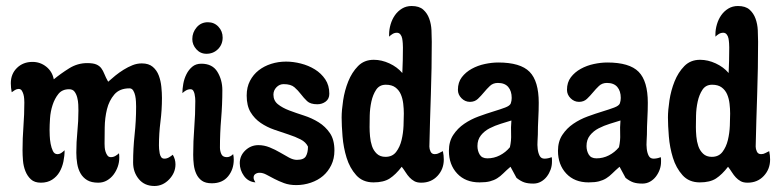

<svg xmlns="http://www.w3.org/2000/svg" viewBox="-20 -607 2589 639"><path d="M159 -343Q182 -362 210 -379.5Q238 -397 270 -397Q290 -397 300.5 -392.5Q311 -388 317 -380Q323 -372 327.5 -360.5Q332 -349 340 -335Q351 -345 364 -355.5Q377 -366 391.5 -375Q406 -384 421 -390Q436 -396 452 -396Q475 -396 488.5 -384.5Q502 -373 508.5 -355.5Q515 -338 517 -318Q519 -298 519 -281Q519 -241 514 -202Q509 -163 509 -123Q509 -118 509.5 -111Q510 -104 511.5 -96.5Q513 -89 516.5 -84Q520 -79 527 -79Q535 -79 542 -83Q549 -87 555 -92Q564 -77 564 -60Q564 -32 543 -10Q522 12 494 12Q461 12 442 -11Q423 -34 423 -66Q423 -113 428 -159Q433 -205 433 -252Q433 -258 432.5 -268.5Q432 -279 430 -288.5Q428 -298 423.5 -305.5Q419 -313 411 -313Q378 -313 360.5 -292.5Q343 -272 336 -243.5Q329 -215 328.5 -183Q328 -151 328 -129Q328 -124 328.5 -116.5Q329 -109 331.5 -101.5Q334 -94 338 -89Q342 -84 349 -84Q357 -84 364 -88Q371 -92 376 -97Q377 -92 377 -82Q377 -67 372 -52.5Q367 -38 358 -26Q349 -14 336 -6.5Q323 1 307 1Q284 1 270 -7.5Q256 -16 248 -30Q240 -44 237 -62Q234 -80 234 -99Q234 -134 237.5 -169Q241 -204 241 -239Q241 -247 240.5 -259Q240 -271 237 -282.5Q234 -294 228 -302Q222 -310 210 -310Q187 -310 174.5 -294.5Q162 -279 155 -257.5Q148 -236 146.5 -213Q145 -190 145 -175Q145 -169 145.5 -155.5Q146 -142 148.5 -128.5Q151 -115 156 -104.5Q161 -94 171 -94Q178 -94 184 -98Q190 -102 195 -107Q195 -88 191 -69Q187 -50 178 -34.5Q169 -19 153.5 -9Q138 1 116 1Q95 1 83 -10Q71 -21 64.5 -37.5Q58 -54 56.5 -72.5Q55 -91 55 -107Q55 -147 58 -186.5Q61 -226 61 -266Q61 -270 60.5 -278Q60 -286 58 -293Q56 -300 52.5 -305.5Q49 -311 42 -311Q36 -311 30 -307.5Q24 -304 19 -300Q16 -315 16 -330Q16 -361 36.5 -381Q57 -401 88 -401Q114 -401 134 -385Q154 -369 159 -343Z M672 -533Q693 -533 707 -518Q721 -503 721 -482Q721 -459 705.5 -443.5Q690 -428 667 -428Q647 -428 633.5 -443Q620 -458 620 -477Q620 -499 634.5 -516Q649 -533 672 -533ZM650 -395Q687 -395 703.5 -368Q720 -341 720 -307Q720 -259 716 -211.5Q712 -164 712 -116Q712 -105 716.5 -94.5Q721 -84 735 -84Q746 -84 756 -94Q757 -89 757.5 -85Q758 -81 758 -76Q758 -43 739 -20Q720 3 685 3Q664 3 652 -5.5Q640 -14 633.5 -28Q627 -42 625 -58.5Q623 -75 623 -92Q623 -137 626.5 -181.5Q630 -226 630 -271Q630 -275 629.5 -281.5Q629 -288 627.5 -294.5Q626 -301 623 -305.5Q620 -310 614 -310Q606 -310 599 -306Q592 -302 587 -297Q587 -311 590 -328Q593 -345 600.5 -360Q608 -375 620 -385Q632 -395 650 -395Z M932 -402Q956 -402 981.5 -395.5Q1007 -389 1028 -376Q1049 -363 1062.5 -343Q1076 -323 1076 -295Q1076 -278 1064 -269Q1052 -260 1036 -260Q1013 -260 1002 -270.5Q991 -281 981.5 -293.5Q972 -306 960 -316.5Q948 -327 924 -327Q910 -327 900 -316.5Q890 -306 890 -292Q890 -272 905 -260Q920 -248 942.5 -239.5Q965 -231 991.5 -222.5Q1018 -214 1040.5 -200Q1063 -186 1078 -164Q1093 -142 1093 -106Q1093 -79 1082.5 -57.5Q1072 -36 1055 -21.5Q1038 -7 1014.5 1Q991 9 966 9Q943 9 925.5 2.5Q908 -4 893.5 -11.5Q879 -19 867 -25.5Q855 -32 844 -32Q836 -32 830 -28Q824 -24 824 -16Q824 -11 826 -7.5Q828 -4 830 0Q806 -2 792 -21.5Q778 -41 778 -64Q778 -89 796.5 -106.5Q815 -124 840 -124Q859 -124 877.5 -116.5Q896 -109 912 -99.5Q928 -90 942 -82.5Q956 -75 968 -75Q991 -75 998 -87Q1005 -99 1005 -119Q998 -134 980.5 -143Q963 -152 940 -159.5Q917 -167 892.5 -175.5Q868 -184 847.5 -198Q827 -212 814 -233.5Q801 -255 801 -289Q801 -317 812 -338Q823 -359 841 -373Q859 -387 882.5 -394.5Q906 -402 932 -402Z M1350 -587Q1375 -587 1388.5 -575Q1402 -563 1408.5 -545Q1415 -527 1416 -506.5Q1417 -486 1417 -468Q1417 -380 1414 -293.5Q1411 -207 1409 -119Q1409 -111 1413 -102.5Q1417 -94 1427 -94Q1435 -94 1441 -97.5Q1447 -101 1454 -104Q1457 -90 1457 -76Q1457 -44 1436 -21.5Q1415 1 1382 1Q1368 1 1359 -4Q1350 -9 1343 -16.5Q1336 -24 1330 -33.5Q1324 -43 1317 -52Q1297 -26 1277 -13Q1257 0 1223 0Q1187 0 1165.5 -24Q1144 -48 1133.5 -82Q1123 -116 1120 -153Q1117 -190 1117 -216Q1117 -240 1122 -273Q1127 -306 1139 -336Q1151 -366 1171.5 -387Q1192 -408 1224 -408Q1250 -408 1276 -396Q1302 -384 1319 -364Q1320 -385 1320.5 -406.5Q1321 -428 1321 -449Q1321 -454 1320.5 -462.5Q1320 -471 1318.5 -479Q1317 -487 1312.5 -492.5Q1308 -498 1301 -498Q1293 -498 1286.5 -494Q1280 -490 1275 -485V-493Q1275 -509 1280 -526Q1285 -543 1294.5 -556.5Q1304 -570 1318 -578.5Q1332 -587 1350 -587ZM1210 -184Q1210 -170 1211.5 -153Q1213 -136 1218 -121Q1223 -106 1234 -95.5Q1245 -85 1263 -85Q1286 -85 1298.5 -101.5Q1311 -118 1316.5 -141Q1322 -164 1323 -188.5Q1324 -213 1324 -229Q1324 -245 1322 -262Q1320 -279 1314 -293Q1308 -307 1296 -316Q1284 -325 1264 -325Q1243 -325 1232 -308.5Q1221 -292 1216 -269Q1211 -246 1210.5 -222Q1210 -198 1210 -184Z M1638 -399Q1712 -399 1742.5 -368Q1773 -337 1773 -265Q1773 -239 1771.5 -212Q1770 -185 1770 -159Q1770 -151 1769 -138Q1768 -125 1769.5 -111.5Q1771 -98 1776 -88.5Q1781 -79 1792 -79Q1804 -79 1816 -84Q1817 -80 1817 -76Q1817 -72 1817 -68Q1817 -55 1812.5 -42.5Q1808 -30 1800 -19.5Q1792 -9 1780.5 -2.5Q1769 4 1755 4Q1737 4 1725 0Q1713 -4 1699 -15Q1694 -24 1689 -33.5Q1684 -43 1679 -52Q1665 -40 1655 -30Q1645 -20 1634.5 -13.5Q1624 -7 1610.5 -3.5Q1597 0 1576 0Q1529 0 1501.5 -29.5Q1474 -59 1474 -105Q1474 -136 1488.5 -158Q1503 -180 1525 -195Q1547 -210 1573 -219.5Q1599 -229 1622 -236Q1645 -243 1661 -249Q1677 -255 1680 -263Q1683 -272 1683 -281Q1683 -304 1671.5 -317.5Q1660 -331 1637 -331Q1621 -331 1610.5 -321Q1600 -311 1590.5 -299.5Q1581 -288 1570.5 -278Q1560 -268 1544 -268Q1528 -268 1516 -280Q1504 -292 1504 -308Q1504 -333 1517 -350Q1530 -367 1550 -378Q1570 -389 1593.5 -394Q1617 -399 1638 -399ZM1569 -121Q1569 -105 1576.5 -92.5Q1584 -80 1602 -80Q1624 -80 1643.5 -90Q1663 -100 1677 -117Q1682 -139 1681 -161Q1680 -183 1682 -206Q1666 -201 1646.5 -195Q1627 -189 1609.5 -180Q1592 -171 1580.5 -156.5Q1569 -142 1569 -121Z M2001 -399Q2075 -399 2105.5 -368Q2136 -337 2136 -265Q2136 -239 2134.5 -212Q2133 -185 2133 -159Q2133 -151 2132 -138Q2131 -125 2132.5 -111.5Q2134 -98 2139 -88.5Q2144 -79 2155 -79Q2167 -79 2179 -84Q2180 -80 2180 -76Q2180 -72 2180 -68Q2180 -55 2175.5 -42.5Q2171 -30 2163 -19.5Q2155 -9 2143.5 -2.5Q2132 4 2118 4Q2100 4 2088 0Q2076 -4 2062 -15Q2057 -24 2052 -33.5Q2047 -43 2042 -52Q2028 -40 2018 -30Q2008 -20 1997.5 -13.5Q1987 -7 1973.5 -3.5Q1960 0 1939 0Q1892 0 1864.5 -29.5Q1837 -59 1837 -105Q1837 -136 1851.5 -158Q1866 -180 1888 -195Q1910 -210 1936 -219.5Q1962 -229 1985 -236Q2008 -243 2024 -249Q2040 -255 2043 -263Q2046 -272 2046 -281Q2046 -304 2034.5 -317.5Q2023 -331 2000 -331Q1984 -331 1973.5 -321Q1963 -311 1953.5 -299.5Q1944 -288 1933.5 -278Q1923 -268 1907 -268Q1891 -268 1879 -280Q1867 -292 1867 -308Q1867 -333 1880 -350Q1893 -367 1913 -378Q1933 -389 1956.5 -394Q1980 -399 2001 -399ZM1932 -121Q1932 -105 1939.5 -92.5Q1947 -80 1965 -80Q1987 -80 2006.5 -90Q2026 -100 2040 -117Q2045 -139 2044 -161Q2043 -183 2045 -206Q2029 -201 2009.5 -195Q1990 -189 1972.5 -180Q1955 -171 1943.5 -156.5Q1932 -142 1932 -121Z M2436 -587Q2461 -587 2474.5 -575Q2488 -563 2494.5 -545Q2501 -527 2502 -506.5Q2503 -486 2503 -468Q2503 -380 2500 -293.5Q2497 -207 2495 -119Q2495 -111 2499 -102.5Q2503 -94 2513 -94Q2521 -94 2527 -97.5Q2533 -101 2540 -104Q2543 -90 2543 -76Q2543 -44 2522 -21.5Q2501 1 2468 1Q2454 1 2445 -4Q2436 -9 2429 -16.5Q2422 -24 2416 -33.5Q2410 -43 2403 -52Q2383 -26 2363 -13Q2343 0 2309 0Q2273 0 2251.5 -24Q2230 -48 2219.5 -82Q2209 -116 2206 -153Q2203 -190 2203 -216Q2203 -240 2208 -273Q2213 -306 2225 -336Q2237 -366 2257.5 -387Q2278 -408 2310 -408Q2336 -408 2362 -396Q2388 -384 2405 -364Q2406 -385 2406.5 -406.5Q2407 -428 2407 -449Q2407 -454 2406.5 -462.5Q2406 -471 2404.5 -479Q2403 -487 2398.5 -492.5Q2394 -498 2387 -498Q2379 -498 2372.5 -494Q2366 -490 2361 -485V-493Q2361 -509 2366 -526Q2371 -543 2380.5 -556.5Q2390 -570 2404 -578.5Q2418 -587 2436 -587ZM2296 -184Q2296 -170 2297.5 -153Q2299 -136 2304 -121Q2309 -106 2320 -95.5Q2331 -85 2349 -85Q2372 -85 2384.5 -101.5Q2397 -118 2402.5 -141Q2408 -164 2409 -188.5Q2410 -213 2410 -229Q2410 -245 2408 -262Q2406 -279 2400 -293Q2394 -307 2382 -316Q2370 -325 2350 -325Q2329 -325 2318 -308.5Q2307 -292 2302 -269Q2297 -246 2296.5 -222Q2296 -198 2296 -184Z"/></svg>

Font: Gloria
Style: Regular
Weight: 400
Designer: Peter Wiegel
Foundry: Peter Wiegel
Version: Version 1.000